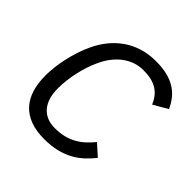

<svg xmlns="http://www.w3.org/2000/svg" viewBox="-183 -841 1007 1007"><g transform="rotate(45 320.0 -338.0)"><path d="M557.1 -115.2Q535.2 -87.9 509.8 -64.2Q484.4 -40.5 452.4 -23.2Q420.4 -5.9 380.1 4.2Q339.8 14.2 288.1 14.2Q229 14.2 185.5 -2Q142.1 -18.1 113.5 -48.8Q85 -79.6 71 -124.3Q57.1 -168.9 57.1 -226.1Q57.1 -256.8 61 -290.8Q64.9 -324.7 72.8 -359.6Q80.6 -394.5 92 -429.4Q103.5 -464.4 119.1 -497.1Q138.2 -537.6 166 -572.8Q193.8 -607.9 230.5 -634Q267.1 -660.2 313 -675Q358.9 -689.9 414.1 -689.9Q460.9 -689.9 497.1 -681.2Q533.2 -672.4 560.5 -655.5Q587.9 -638.7 607.2 -614.5Q626.5 -590.3 640.1 -560.1L561 -514.2Q550.8 -538.1 536.6 -556.2Q522.5 -574.2 503.2 -586.2Q483.9 -598.1 459 -604Q434.1 -609.9 401.9 -609.9Q367.2 -609.9 337.4 -598.9Q307.6 -587.9 282.7 -568.4Q257.8 -548.8 238 -522.5Q218.3 -496.1 204.1 -464.8Q191.4 -438 181.6 -408.2Q171.9 -378.4 165 -347.7Q158.2 -316.9 154.5 -285.9Q150.9 -254.9 150.9 -225.1Q150.9 -148.9 186.5 -107.4Q222.2 -65.9 287.1 -65.9Q323.2 -65.9 353 -73.2Q382.8 -80.6 407.7 -94.2Q432.6 -107.9 454.1 -127.4Q475.6 -147 495.1 -170.9Z"/></g></svg>

Font: Lorenzo Sans
Style: Italic
Weight: 400
Italic angle: -12°
Foundry: Intel Corporation
Version: Version 1.00; ttfautohint (v1.5)